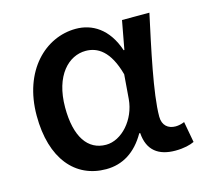

<svg xmlns="http://www.w3.org/2000/svg" viewBox="-88 -662 818 772"><g transform="rotate(-15 321.0 -275.5)"><path d="M263 13C332 13 388 -22 428 -92H432C437 -18 482 13 551 13C587 13 613 6 630 -2L614 -89C602 -84 589 -81 577 -81C546 -81 523 -99 523 -136C523 -231 563 -411 593 -550H479L457 -431H454C422 -527 357 -564 290 -564C163 -564 48 -454 48 -267C48 -87 135 13 263 13ZM288 -82C212 -82 167 -147 167 -269C167 -403 235 -468 305 -468C354 -468 403 -440 431 -337L423 -236C416 -152 353 -82 288 -82Z"/></g></svg>

Font: Noto Sans CJK JP Medium
Style: Regular
Weight: 500
Designer: Ryoko NISHIZUKA (kana & ideographs); Paul D. Hunt (Latin, Greek & Cyrillic); Wenlong ZHANG (bopomofo); Sandoll Communica
Foundry: Adobe Systems Incorporated
Version: Version 1.004;PS 1.004;hotconv 1.0.82;makeotf.lib2.5.63406